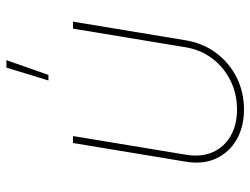

<svg xmlns="http://www.w3.org/2000/svg" viewBox="-114 -684 805 618"><g transform="rotate(-90 289.0 -374.5)"><path d="M246.1 7.8Q190.4 7.8 149.2 -15.9Q107.9 -39.6 88.4 -81.8Q68.8 -124 78.1 -179.7L138.2 -542.5H160.6L100.6 -179.7Q92.3 -130.4 108.6 -93Q125 -55.7 160.9 -35.2Q196.8 -14.6 246.1 -14.6Q295.9 -14.6 338.1 -35.2Q380.4 -55.7 409.2 -93Q438 -130.4 446.3 -179.7L506.3 -542.5H528.8L468.8 -179.7Q459.5 -124 428 -81.8Q396.5 -39.6 349.4 -15.9Q302.2 7.8 246.1 7.8ZM339.4 -621.6 380.9 -756.8H404.8L357.4 -621.6Z"/></g></svg>

Font: Inter 16pt Thin
Style: Italic
Weight: 250
Italic angle: -9.3988°
Version: Version 4.001;git-66647c0bb